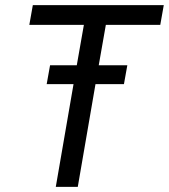

<svg xmlns="http://www.w3.org/2000/svg" viewBox="-20 -731 661 751"><path d="M464.8 -401.9H353.5L284.2 0H198.2L267.6 -401.9H162.6L175.8 -475.6H280.3L308.1 -633.8H94.7L108.4 -710.9H620.6L606.9 -633.8H394L366.2 -475.6H478Z"/></svg>

Font: Roboto Mono
Style: Italic
Weight: 400
Designer: Google
Version: Version 2.000985; 2015; ttfautohint (v1.3)